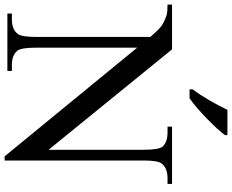

<svg xmlns="http://www.w3.org/2000/svg" viewBox="-121 -887 1006 832"><g transform="rotate(90 382.0 -471.0)"><path d="M-14 -713.5H180L615 -178.5V-589.5Q615 -655 601.5 -672.5Q582 -694 539 -694H515V-713.5H763V-694H738Q693 -694 673.5 -667Q661.5 -649.5 661.5 -589.5V12H643.5L172.5 -562.5V-124Q172.5 -58.5 186.5 -42Q206.5 -19.5 248 -19.5H273.5V0H24.5V-19.5H49.5Q95.5 -19.5 114 -46.5Q126 -64 126 -124V-619.5Q94.5 -656 79.2 -667.2Q64 -678.5 32 -690Q17.5 -694 -14 -694ZM353 -803Q364.5 -817.5 376.8 -836.5Q389 -855.5 400.8 -875.8Q412.5 -896 423.2 -916.2Q434 -936.5 442 -953.5H551.5V-943Q542 -929.5 523.5 -909.2Q505 -889 482.5 -867Q460 -845 436.2 -824.2Q412.5 -803.5 392 -789.5H353Z"/></g></svg>

Font: MM Phetkon
Style: Regular
Weight: 400
Designer: Khon Soe Zaw Thu
Version: Version 1.00 July 15, 2016, initial release